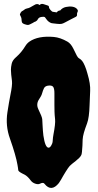

<svg xmlns="http://www.w3.org/2000/svg" viewBox="-20 -923 496 970"><path d="M128.9 -712.9Q172.9 -743.2 252 -736.3Q284.2 -733.4 320.3 -712.9Q337.9 -703.1 350.6 -677.2Q363.3 -651.4 368.2 -641.6Q373 -631.8 380.9 -627.4Q388.7 -623 395 -615.2Q401.4 -607.4 408.7 -590.3Q416 -573.2 421.9 -550.8Q437.5 -499 435.5 -463.9Q433.6 -428.7 432.6 -392.6Q430.7 -328.1 419.9 -299.8Q409.2 -271.5 403.8 -252.4Q398.4 -233.4 397.5 -217.8Q396.5 -202.1 396.5 -187.5Q394.5 -148.4 391.1 -140.6Q387.7 -132.8 379.9 -125Q372.1 -117.2 362.8 -109.9Q353.5 -102.5 344.7 -95.7Q335.9 -88.9 332 -84.5Q328.1 -80.1 322.8 -72.3Q317.4 -64.5 312 -55.7Q306.6 -46.9 302.2 -39.6Q297.9 -32.2 295.9 -28.8Q293.9 -25.4 289.1 -16.6Q284.2 -7.8 277.3 2Q239.3 48.8 205.1 5.9Q202.1 1 195.8 1Q189.5 1 181.2 5.4Q172.9 9.8 158.2 4.9Q143.6 0 135.3 -11.2Q127 -22.5 119.6 -29.3Q112.3 -36.1 105.5 -40Q98.6 -43.9 91.8 -46.9Q73.2 -56.6 72.3 -63Q71.3 -69.3 70.8 -75.2Q70.3 -81.1 68.4 -89.8Q60.5 -136.7 30.3 -222.7Q6.8 -287.1 17.6 -356.4Q25.4 -407.2 32.2 -441.4Q43 -493.2 40.5 -513.7Q38.1 -534.2 36.6 -546.4Q35.2 -558.6 35.2 -571.3Q35.2 -584 39.1 -601.1Q43 -618.2 59.1 -632.3Q75.2 -646.5 86.9 -660.6Q98.6 -674.8 107.4 -689.5Q116.2 -704.1 128.9 -712.9ZM177.7 -421.9Q161.1 -397.5 173.8 -371.1Q192.4 -333 193.4 -320.8Q194.3 -308.6 195.3 -285.6Q196.3 -262.7 199.2 -238.3Q208 -176.8 225.6 -176.8Q235.4 -176.8 244.1 -199.2Q246.1 -204.1 246.6 -215.8Q247.1 -227.5 250 -243.2Q260.7 -298.8 258.3 -320.3Q255.9 -341.8 255.4 -358.4Q254.9 -375 254.9 -392.6V-452.1Q254.9 -473.6 249.5 -482.9Q244.1 -492.2 226.1 -490.7Q208 -489.3 202.1 -477.1Q196.3 -464.8 193.4 -453.6Q190.4 -442.4 186 -435.5Q181.6 -428.7 177.7 -421.9ZM266.6 -860.4Q273.4 -870.1 284.2 -870.1Q294.9 -883.8 313 -887.7Q331.1 -891.6 345.7 -889.2Q360.4 -886.7 368.2 -878.4Q376 -870.1 372.1 -863.3Q368.2 -856.4 369.1 -849.1Q370.1 -841.8 362.8 -837.9Q355.5 -834 337.9 -825.2Q320.3 -816.4 310.1 -810.5Q299.8 -804.7 292 -802.7Q284.2 -800.8 267.6 -802.7Q251 -804.7 246.1 -805.2Q241.2 -805.7 238.3 -806.6Q224.6 -812.5 216.8 -822.8Q209 -833 207 -835.9Q202.1 -839.8 189 -837.4Q175.8 -835 171.9 -826.7Q168 -818.4 160.2 -814.5Q155.3 -813.5 144.5 -806.6Q127 -796.9 121.1 -796.9Q115.2 -796.9 104 -800.8Q92.8 -804.7 90.8 -811Q88.9 -817.4 88.9 -823.7Q88.9 -830.1 86.4 -836.4Q84 -842.8 81.5 -846.7Q79.1 -850.6 84 -858.4Q88.9 -866.2 92.3 -867.2Q95.7 -868.2 102.1 -873.5Q108.4 -878.9 116.7 -880.4Q125 -881.8 132.3 -885.7Q139.6 -889.6 151.4 -896.5Q168.9 -908.2 179.7 -897.5Q188.5 -906.2 200.7 -901.9Q212.9 -897.5 220.2 -895.5Q227.5 -893.6 227.5 -887.2Q227.5 -880.9 235.4 -872.1Q243.2 -863.3 247.6 -863.3Q252 -863.3 266.6 -860.4Z"/></svg>

Font: Creepster Caps
Style: Regular
Weight: 400
Designer: Font Diner, Inc
Foundry: Font Diner, Inc
Version: Version 1.000